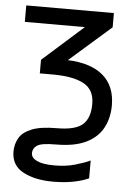

<svg xmlns="http://www.w3.org/2000/svg" viewBox="-55 -578 607 860"><g transform="rotate(5 249.0 -148.0)"><path d="M215 240Q134 240 81 211.5Q28 183 28 121Q28 88 43.5 60.5Q59 33 99 16.5Q139 0 212 0Q295 0 328 -29Q361 -58 361 -122Q361 -186 313 -212Q265 -238 174 -238H115V-299L298 -462H28V-536H422V-472L235 -308Q339 -304 394 -257Q449 -210 449 -123Q449 -67 425.5 -22.5Q402 22 350.5 47.5Q299 73 214 73Q150 73 130.5 86Q111 99 111 121Q111 142 137.5 154.5Q164 167 216 167Q267 167 307.5 155.5Q348 144 376 131V211Q348 224 307.5 232Q267 240 215 240Z"/></g></svg>

Font: Noto Sans IKEA
Style: Regular
Weight: 400
Designer: Monotype Design Team
Foundry: Monotype Imaging Inc.
Version: Version 2.001